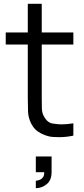

<svg xmlns="http://www.w3.org/2000/svg" viewBox="-20 -710 440 1005"><path d="M364 0Q326.5 8 289.5 8Q282 8 256 6.8Q230 5.5 195.2 -11.5Q160.5 -28.5 142.5 -64.5Q128 -94.5 126.8 -125.2Q125.5 -156 125.5 -195.5V-477H10V-540H125.5V-690H198.5V-540H364V-477H198.5V-198.5Q198.5 -164.5 199.2 -141.8Q200 -119 209.5 -101.5Q227.5 -68 255 -63.5Q282.5 -59 301.5 -59Q329.5 -59 364 -64.5ZM167.5 275V236Q173.5 236 184.5 232.5Q195.5 229 203.5 219.8Q211.5 210.5 211.5 195Q211.5 193.5 211.5 191.5H167.5V109H250V191.5Q250 233.5 224.2 254.2Q198.5 275 167.5 275Z"/></svg>

Font: Cns Manrope
Style: Regular
Weight: 400
Designer: Mikhail Sharanda
Foundry: Mikhail Sharanda
Version: Version 4.504